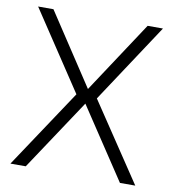

<svg xmlns="http://www.w3.org/2000/svg" viewBox="-75 -717 708 783"><g transform="rotate(10 278.5 -325.0)"><path d="M20 -650.5 236 -325 20 0H83.5L278.5 -294L473.5 0H537L321 -323L537 -650.5H473.5L278.5 -354.5L83.5 -650.5Z"/></g></svg>

Font: Overused Grotesk Light
Style: Regular
Weight: 300
Designer: RandomMaerks
Version: Version 0.005